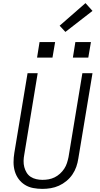

<svg xmlns="http://www.w3.org/2000/svg" viewBox="-20 -1205 640 1233"><path d="M252 8Q222 8 193 2.5Q164 -3 140 -18Q116 -33 99.5 -55.5Q83 -78 75 -105.5Q67 -133 67 -163Q67 -193 72 -223L157 -735H222L136 -213Q132 -193 131.5 -172Q131 -151 136 -132Q141 -113 151 -96.5Q161 -80 177 -69.5Q193 -59 213 -54.5Q233 -50 253 -50Q273 -50 292.5 -53.5Q312 -57 330.5 -66Q349 -75 365 -89.5Q381 -104 392.5 -121.5Q404 -139 410 -158Q416 -177 420 -196L509 -735H574L483 -187Q479 -160 470 -134Q461 -108 445 -84.5Q429 -61 406.5 -42.5Q384 -24 358.5 -12.5Q333 -1 306 3.5Q279 8 252 8Q252 8 252 8Q252 8 252 8ZM547 -835H448L464 -935H564ZM317 -835H218L234 -935H334ZM400 -1000 363 -1040 529 -1185 574 -1135Z"/></svg>

Font: Iosevka SS04 Lt Ex Obl
Style: Regular
Weight: 300
Width: 7
Italic angle: -9°
Monospace: yes
Designer: Belleve Invis
Foundry: Belleve Invis
Version: Version 19.0.0; ttfautohint (v1.8.4)